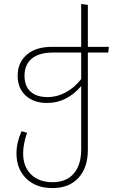

<svg xmlns="http://www.w3.org/2000/svg" viewBox="-20 -759 575 979"><path d="M532 -491H428V5Q428 96 380 148Q332 200 248 200Q163 200 113.5 151Q64 102 64 23Q64 -32 90 -90L118 -82Q98 -25 98 23Q98 91 138.5 130.5Q179 170 248 170Q318 170 356 126Q394 82 394 2V-320Q320 -234 220 -234Q152 -234 111 -271.5Q70 -309 70 -373Q70 -440 117 -480.5Q164 -521 247 -520H394V-739L428 -734V-520H535ZM394 -491H249Q180 -491 142.5 -460.5Q105 -430 105 -373Q105 -320 135.5 -292Q166 -264 222 -264Q271 -264 316 -288.5Q361 -313 394 -356Z"/></svg>

Font: FiraGO UltraLight
Style: Regular
Weight: 200
Designer: bBox Type
Foundry: bBox Type GmbH
Version: Version 1.001